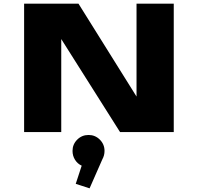

<svg xmlns="http://www.w3.org/2000/svg" viewBox="-20 -720 1090 1047"><path d="M724.5 -700H927.5V0H634.5L314 -507V0H111.5V-700H408L724.5 -193.5ZM538 149 468.5 307 393 282.5 425.5 183.5Q402.5 173 389 151.2Q375.5 129.5 375.5 103Q375.5 67 401 41.5Q426.5 16 463 16Q499 16 524.5 41.5Q550 67 550 103Q550 127.5 538 149Z"/></svg>

Font: League Mono Extended ExtraBold
Style: Regular
Weight: 800
Width: 9
Designer: Tyler Finck
Foundry: The League of Moveable Type / Tyler Finck
Version: Version 2.210